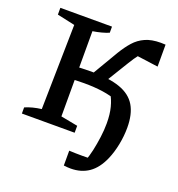

<svg xmlns="http://www.w3.org/2000/svg" viewBox="-152 -789 1039 1118"><g transform="rotate(20 367.5 -230.0)"><path d="M34 0V-38Q78 -57 134 -64L144 -589L34 -613V-655H354V-617Q313 -600 256 -591V-63L361 -43V0ZM408 -312 322 -328 437 -523Q463 -566 491 -597.5Q519 -629 558 -646.5Q597 -664 654 -664Q661 -664 668 -663.5Q675 -663 683 -663V-527L536 -547L591 -583Q575 -571 556.5 -548Q538 -525 515 -487ZM410 204Q389 204 367 201V109Q387 110 407 110.5Q427 111 447 111Q468 111 488.5 110.5Q509 110 529 109L475 130Q488 99 497 57.5Q506 16 512 -29Q518 -74 518 -115Q518 -171 507 -213.5Q496 -256 476 -289L530 -257Q482 -275 430 -282.5Q378 -290 314 -290Q292 -290 264 -289Q236 -288 198 -285V-363Q237 -365 270.5 -366.5Q304 -368 331 -368Q441 -368 509 -344Q577 -320 608 -268Q639 -216 639 -132Q639 -81 628.5 -27.5Q618 26 599 70Q569 139 522 171.5Q475 204 410 204Z"/></g></svg>

Font: Piazzolla 24pt SemiBold
Style: Regular
Weight: 600
Designer: Juan Pablo del Peral
Foundry: Huerta Tipografica
Version: Version 2.005